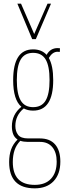

<svg xmlns="http://www.w3.org/2000/svg" viewBox="-20 -810 357 1050"><path d="M161 -205Q132 -205 110 -217Q64 -179 64 -121Q64 -92 79 -72.5Q94 -53 134 -53H198Q253 -53 281.5 -20Q310 13 310 74Q310 142 273 181Q236 220 170 220Q30 220 30 76Q30 38 40.5 8Q51 -22 76 -47Q59 -58 52 -76.5Q45 -95 45 -119Q45 -184 97 -226Q52 -264 52 -372Q52 -540 161 -540Q208 -540 235 -510Q255 -547 295 -547Q304 -547 308 -546L307 -526Q304 -527 295 -527Q267 -527 247 -493Q271 -451 271 -372Q271 -205 161 -205ZM161 -224Q208 -224 229.5 -260Q251 -296 251 -372Q251 -449 229.5 -485Q208 -521 161 -521Q115 -521 93.5 -485Q72 -449 72 -372Q72 -296 93.5 -260Q115 -224 161 -224ZM50 76Q50 201 170 201Q228 201 259 167.5Q290 134 290 74Q290 23 266 -5.5Q242 -34 199 -34H133Q109 -34 91 -40Q69 -17 59.5 11.5Q50 40 50 76ZM259 -790 176 -596H156L75 -790H95L167 -624L240 -790Z"/></svg>

Font: Georama Condensed Thin
Style: Regular
Weight: 100
Width: 3
Designer: Jean-Baptiste Levee
Foundry: Production Type
Version: Version 1.000